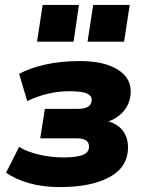

<svg xmlns="http://www.w3.org/2000/svg" viewBox="-20 -752 586 783"><path d="M224 11Q155 11 98.5 -5Q42 -21 5 -48L58 -153Q90 -133 139 -121.5Q188 -110 239 -110Q289 -110 316 -119.5Q343 -129 343 -154Q343 -171 330.5 -179.5Q318 -188 290 -188H144L163 -308H297Q354 -308 354 -345Q354 -362 334 -371Q314 -380 262 -380Q176 -380 91 -340L58 -451Q103 -475 166 -489Q229 -503 306 -503Q403 -503 458 -469.5Q513 -436 513 -380Q513 -336 488.5 -304Q464 -272 423 -257Q462 -245 482 -217.5Q502 -190 502 -151Q502 -71 427 -30Q352 11 224 11ZM337 -582 360 -732H509L486 -582ZM131 -582 154 -732H302L280 -582Z"/></svg>

Font: Nunito Sans Black
Style: Italic
Weight: 900
Italic angle: -9°
Designer: Vernon Adams
Foundry: Vernon Adams
Version: Version 3.006; ttfautohint (v1.8.3)